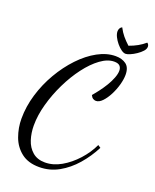

<svg xmlns="http://www.w3.org/2000/svg" viewBox="-176 -1000 959 1186"><g transform="rotate(20 303.5 -406.5)"><path d="M229 87Q157 87 111.5 51.5Q66 16 45.5 -40.5Q25 -97 25 -158Q25 -237 49 -317Q73 -397 115 -469Q157 -541 210.5 -597.5Q264 -654 323.5 -686.5Q383 -719 441 -719Q483 -719 510 -699Q537 -679 537 -631Q537 -602 527 -565.5Q517 -529 499.5 -495Q482 -461 461 -439Q440 -417 419 -417Q410 -417 400.5 -422.5Q391 -428 384 -443Q399 -460 418 -485Q437 -510 454 -538Q471 -566 481.5 -593.5Q492 -621 492 -641Q492 -661 481 -672.5Q470 -684 444 -684Q401 -684 354.5 -650Q308 -616 264.5 -558.5Q221 -501 186.5 -430Q152 -359 131.5 -285Q111 -211 111 -144Q111 -95 125 -51Q139 -7 171 20.5Q203 48 253 48Q307 48 359.5 18Q412 -12 456.5 -61Q501 -110 527 -166L545 -154Q511 -88 463.5 -33.5Q416 21 357 54Q298 87 229 87ZM492 -753Q479 -753 463 -764.5Q447 -776 432 -794Q417 -812 407.5 -831.5Q398 -851 398 -867Q398 -877 402.5 -886Q407 -895 417 -900Q432 -871 450 -849.5Q468 -828 492 -806Q523 -817 548 -831Q573 -845 595 -864Q602 -859 604.5 -853Q607 -847 607 -841Q607 -826 593.5 -811Q580 -796 560 -782.5Q540 -769 521 -761Q502 -753 492 -753Z"/></g></svg>

Font: Dancing Script Medium
Style: Regular
Weight: 500
Designer: Pablo Impallari
Foundry: Pablo Impallari
Version: Version 2.000